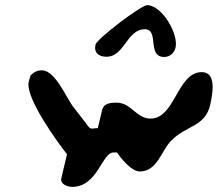

<svg xmlns="http://www.w3.org/2000/svg" viewBox="-20 -721 848 748"><path d="M352 -547C345 -515 365 -500 395 -500C465 -500 474 -607 544 -607C602 -607 551 -499 620 -499C641 -499 659 -514 664 -536C676 -589 611 -701 553 -701C531 -701 358 -571 352 -547ZM241 -120 219 -27C213 -3 244 7 261 7C361 7 377 -127 422 -127H436C447 -110 490 -53 525 -53C593 -53 608 -134 647 -173C705 -233 779 -226 799 -313C808 -354 825 -440 766 -440C670 -440 663 -259 566 -259C511 -259 491 -321 435 -321C419 -321 385 -322 378 -293L361 -222C345 -222 335 -215 325 -227C318 -238 277 -289 269 -300C239 -336 197 -447 143 -447C125 -447 113 -441 99 -427C98 -423 93 -407 92 -403C77 -340 207 -163 241 -120Z"/></svg>

Font: Charger
Style: OversprayIt
Weight: 400
Designer: Jasper
Foundry: Cannot Into Space Fonts
Version: Version 0.980